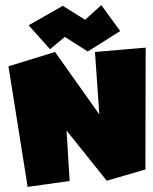

<svg xmlns="http://www.w3.org/2000/svg" viewBox="-20 -732 596 750"><path d="M91.9 -633.3 225.3 -709.2 312.4 -654.8 375.8 -712 449.5 -610.7 322.9 -530.8 233.3 -587.9 175.4 -539.7ZM13 -473 88 -2 252 -25 240 -222 397 -26 548 -70 549 -546 351 -529 368 -285 195 -529Z"/></svg>

Font: Super Mario
Style: Regular
Weight: 400
Version: Version 1.0